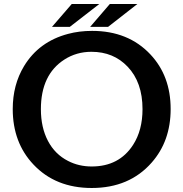

<svg xmlns="http://www.w3.org/2000/svg" viewBox="-20 -899 920 963"><path d="M339.8 -878.9H478L330.1 -764.2H240.7ZM530.8 -878.9H668.9L522 -764.2H432.1ZM441.9 -744.1Q623.5 -744.1 734.4 -626Q835.9 -518.1 835.9 -352.1Q835.9 -191.4 740.7 -83.5Q628.9 43.9 439.9 43.9Q258.8 43.9 147.9 -73.7Q43.9 -183.6 43.9 -352.1Q43.9 -473.6 100.6 -567.4Q175.3 -690.4 321.3 -729Q377.4 -744.1 441.9 -744.1ZM438.5 -639.2Q363.3 -639.2 302.7 -600.1Q185.1 -524.4 185.1 -351.6Q185.1 -259.3 220.7 -191.9Q255.9 -125 321.3 -91.8Q375 -64 439.9 -64Q577.6 -64 647.5 -172.4Q694.8 -245.6 694.8 -351.6Q694.8 -486.3 620.1 -564.5Q549.3 -639.2 438.5 -639.2Z"/></svg>

Font: BIZ UDPGothic
Style: Bold
Weight: 700
Designer: TypeBank Co., Ltd.
Foundry: Morisawa Inc.
Version: Version 1.051